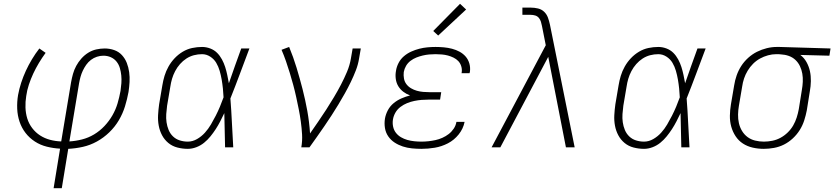

<svg xmlns="http://www.w3.org/2000/svg" viewBox="-20 -775 4390 1010"><path d="M262 215 296 7Q260 5 226 -3.5Q192 -12 163.5 -30.5Q135 -49 114.5 -75.5Q94 -102 83 -134.5Q72 -167 70.5 -203Q69 -239 75 -275Q81 -308 91.5 -340Q102 -372 116 -402.5Q130 -433 148 -463Q166 -493 187 -520L220 -497Q201 -471 184.5 -443.5Q168 -416 155 -388Q142 -360 132 -330Q122 -300 118 -270Q113 -240 114 -209.5Q115 -179 123.5 -151.5Q132 -124 149.5 -101Q167 -78 191 -62.5Q215 -47 243.5 -39.5Q272 -32 302 -31L354 -343Q358 -365 364 -386.5Q370 -408 381 -428.5Q392 -449 408 -467Q424 -485 444 -497.5Q464 -510 486.5 -515Q509 -520 531 -520Q557 -520 581 -511.5Q605 -503 621.5 -485Q638 -467 647 -444Q656 -421 659.5 -395.5Q663 -370 661.5 -343.5Q660 -317 656 -291Q649 -253 637.5 -215.5Q626 -178 605.5 -143Q585 -108 555 -79Q525 -50 489.5 -30.5Q454 -11 416 -2.5Q378 6 339 8L305 215ZM345 -31Q378 -33 411.5 -41.5Q445 -50 475 -68Q505 -86 529.5 -112Q554 -138 571.5 -168.5Q589 -199 598.5 -231.5Q608 -264 614 -297Q617 -317 618.5 -337.5Q620 -358 618 -378Q616 -398 610.5 -417Q605 -436 593 -451Q581 -466 563 -474Q545 -482 524 -482Q507 -482 490 -476.5Q473 -471 458.5 -460Q444 -449 433.5 -434Q423 -419 415.5 -403Q408 -387 403.5 -370.5Q399 -354 396 -337Z M968 8Q940 8 913 1Q886 -6 865.5 -23Q845 -40 832.5 -63.5Q820 -87 815 -114Q810 -141 811.5 -169Q813 -197 817 -226L834 -326Q838 -351 845.5 -376Q853 -401 866.5 -425Q880 -449 899 -469Q918 -489 941.5 -503Q965 -517 991 -522.5Q1017 -528 1043 -528Q1065 -528 1086 -520Q1107 -512 1122 -497Q1137 -482 1147.5 -462.5Q1158 -443 1164.5 -422.5Q1171 -402 1175.5 -380.5Q1180 -359 1184 -337Q1200 -383 1216 -428.5Q1232 -474 1249 -520H1292Q1267 -454 1242.5 -388Q1218 -322 1192 -257Q1197 -193 1200 -128.5Q1203 -64 1207 0H1164Q1163 -45 1162 -90Q1161 -135 1160 -180Q1150 -159 1139 -137.5Q1128 -116 1115 -96Q1102 -76 1087 -57.5Q1072 -39 1053.5 -24Q1035 -9 1012.5 -0.5Q990 8 968 8ZM968 -30Q993 -30 1016.5 -43.5Q1040 -57 1058 -77Q1076 -97 1089.5 -120Q1103 -143 1115 -166.5Q1127 -190 1137 -214Q1147 -238 1156 -263Q1155 -286 1152.5 -310Q1150 -334 1146 -357Q1142 -380 1135.5 -402.5Q1129 -425 1117.5 -444.5Q1106 -464 1086 -477Q1066 -490 1043 -490Q1021 -490 1000 -484.5Q979 -479 960.5 -467Q942 -455 927 -438Q912 -421 901.5 -401Q891 -381 885 -360.5Q879 -340 876 -319L859 -219Q856 -197 854.5 -175Q853 -153 856 -132Q859 -111 867 -91.5Q875 -72 890 -57.5Q905 -43 925.5 -36.5Q946 -30 968 -30Z M1565 0Q1571 -34 1569 -68Q1567 -102 1562.5 -135Q1558 -168 1551.5 -200.5Q1545 -233 1538 -265Q1531 -297 1522.5 -328.5Q1514 -360 1504.5 -391Q1495 -422 1484.5 -452.5Q1474 -483 1461 -513L1501 -528Q1523 -475 1540 -419Q1557 -363 1571.5 -306.5Q1586 -250 1596.5 -192Q1607 -134 1611 -73Q1633 -105 1654.5 -136Q1676 -167 1696.5 -199Q1717 -231 1736.5 -263.5Q1756 -296 1773.5 -329.5Q1791 -363 1805.5 -397.5Q1820 -432 1826 -468L1835 -520H1878L1869 -468Q1864 -436 1852 -405Q1840 -374 1825.5 -344Q1811 -314 1794.5 -284.5Q1778 -255 1760.5 -226Q1743 -197 1724.5 -168.5Q1706 -140 1686.5 -111.5Q1667 -83 1647.5 -55.5Q1628 -28 1608 0Z M2197 8Q2172 8 2147 5.5Q2122 3 2099 -4.5Q2076 -12 2056 -25Q2036 -38 2022.5 -57.5Q2009 -77 2005 -101.5Q2001 -126 2005 -151Q2009 -174 2020.5 -195.5Q2032 -217 2051 -232.5Q2070 -248 2092 -257.5Q2114 -267 2137 -273Q2118 -280 2102 -292Q2086 -304 2075.5 -321Q2065 -338 2062 -359.5Q2059 -381 2063 -402Q2066 -423 2076.5 -443.5Q2087 -464 2104.5 -479Q2122 -494 2143 -503.5Q2164 -513 2185.5 -518.5Q2207 -524 2228.5 -526Q2250 -528 2271 -528Q2293 -528 2315 -526Q2337 -524 2358 -518.5Q2379 -513 2397.5 -503Q2416 -493 2429.5 -477.5Q2443 -462 2449 -441Q2455 -420 2452 -398Q2451 -396 2451 -394Q2451 -392 2450 -390H2408Q2408 -392 2408.5 -393.5Q2409 -395 2409 -396Q2411 -412 2406 -427.5Q2401 -443 2390.5 -454Q2380 -465 2365.5 -472Q2351 -479 2336 -483Q2321 -487 2304.5 -488.5Q2288 -490 2271 -490Q2254 -490 2237.5 -488.5Q2221 -487 2204 -483Q2187 -479 2170.5 -472.5Q2154 -466 2139.5 -455Q2125 -444 2116 -428.5Q2107 -413 2104 -396Q2102 -379 2105 -362Q2108 -345 2118 -332Q2128 -319 2142.5 -310.5Q2157 -302 2173 -297.5Q2189 -293 2206.5 -291.5Q2224 -290 2242 -290H2301L2295 -251H2235Q2216 -251 2197.5 -249.5Q2179 -248 2159.5 -244Q2140 -240 2121.5 -232.5Q2103 -225 2086.5 -212.5Q2070 -200 2060 -182.5Q2050 -165 2047 -146Q2044 -127 2048 -108.5Q2052 -90 2063 -76Q2074 -62 2089.5 -53Q2105 -44 2122.5 -39Q2140 -34 2159 -32Q2178 -30 2197 -30Q2215 -30 2233.5 -32Q2252 -34 2270.5 -38Q2289 -42 2307 -50Q2325 -58 2340.5 -70Q2356 -82 2367 -98.5Q2378 -115 2381 -134H2424Q2417 -98 2393 -68Q2369 -38 2336 -21Q2303 -4 2267.5 2Q2232 8 2197 8ZM2285 -588 2259 -612 2400 -755 2432 -725Z M2566 0 2851 -537 2831 -638Q2829 -649 2825.5 -660.5Q2822 -672 2814.5 -681Q2807 -690 2795.5 -693.5Q2784 -697 2771 -697H2728V-735H2771Q2791 -735 2810 -730.5Q2829 -726 2842.5 -713Q2856 -700 2862.5 -682Q2869 -664 2873 -645L3003 0H2957L2864 -476L2612 0Z M3368 8Q3340 8 3313 1Q3286 -6 3265.5 -23Q3245 -40 3232.5 -63.5Q3220 -87 3215 -114Q3210 -141 3211.5 -169Q3213 -197 3217 -226L3234 -326Q3238 -351 3245.5 -376Q3253 -401 3266.5 -425Q3280 -449 3299 -469Q3318 -489 3341.5 -503Q3365 -517 3391 -522.5Q3417 -528 3443 -528Q3465 -528 3486 -520Q3507 -512 3522 -497Q3537 -482 3547.5 -462.5Q3558 -443 3564.5 -422.5Q3571 -402 3575.5 -380.5Q3580 -359 3584 -337Q3600 -383 3616 -428.5Q3632 -474 3649 -520H3692Q3667 -454 3642.5 -388Q3618 -322 3592 -257Q3597 -193 3600 -128.5Q3603 -64 3607 0H3564Q3563 -45 3562 -90Q3561 -135 3560 -180Q3550 -159 3539 -137.5Q3528 -116 3515 -96Q3502 -76 3487 -57.5Q3472 -39 3453.5 -24Q3435 -9 3412.5 -0.5Q3390 8 3368 8ZM3368 -30Q3393 -30 3416.5 -43.5Q3440 -57 3458 -77Q3476 -97 3489.5 -120Q3503 -143 3515 -166.5Q3527 -190 3537 -214Q3547 -238 3556 -263Q3555 -286 3552.5 -310Q3550 -334 3546 -357Q3542 -380 3535.5 -402.5Q3529 -425 3517.5 -444.5Q3506 -464 3486 -477Q3466 -490 3443 -490Q3421 -490 3400 -484.5Q3379 -479 3360.5 -467Q3342 -455 3327 -438Q3312 -421 3301.5 -401Q3291 -381 3285 -360.5Q3279 -340 3276 -319L3259 -219Q3256 -197 3254.5 -175Q3253 -153 3256 -132Q3259 -111 3267 -91.5Q3275 -72 3290 -57.5Q3305 -43 3325.5 -36.5Q3346 -30 3368 -30Z M3998 8Q3968 8 3939.5 1.5Q3911 -5 3888 -20Q3865 -35 3849.5 -58.5Q3834 -82 3826.5 -109.5Q3819 -137 3819.5 -166.5Q3820 -196 3825 -226L3842 -326Q3846 -352 3855 -378Q3864 -404 3879 -427.5Q3894 -451 3915.5 -470.5Q3937 -490 3962 -502.5Q3987 -515 4013.5 -521.5Q4040 -528 4066 -528Q4070 -528 4073.5 -528Q4077 -528 4081 -528L4349 -520L4343 -482L4190 -486Q4210 -471 4222.5 -448.5Q4235 -426 4240.5 -401Q4246 -376 4245.5 -348.5Q4245 -321 4240 -294L4224 -194Q4219 -168 4210.5 -141.5Q4202 -115 4187 -91Q4172 -67 4150.5 -47Q4129 -27 4104 -14.5Q4079 -2 4051.5 3Q4024 8 3998 8ZM3998 -30Q4020 -30 4042.5 -34.5Q4065 -39 4085.5 -50Q4106 -61 4123.5 -78Q4141 -95 4152.5 -115Q4164 -135 4171 -157Q4178 -179 4182 -201L4198 -301Q4202 -323 4203 -345Q4204 -367 4200.5 -387.5Q4197 -408 4188 -427Q4179 -446 4164 -460Q4149 -474 4129 -481Q4109 -488 4087 -489L4075 -490Q4072 -490 4069 -490Q4066 -490 4063 -490Q4042 -490 4020 -484Q3998 -478 3978 -467Q3958 -456 3941.5 -439.5Q3925 -423 3913 -403Q3901 -383 3894 -362Q3887 -341 3884 -319L3867 -219Q3863 -196 3862.5 -172.5Q3862 -149 3867 -127Q3872 -105 3883.5 -86Q3895 -67 3912.5 -54Q3930 -41 3952.5 -35.5Q3975 -30 3998 -30Z"/></svg>

Font: Iosevka Etoile XLtObl
Style: Regular
Weight: 200
Italic angle: -9°
Designer: Belleve Invis
Foundry: Belleve Invis
Version: Version 15.5.2; ttfautohint (v1.8.4)